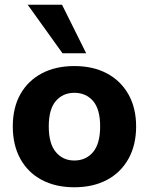

<svg xmlns="http://www.w3.org/2000/svg" viewBox="-20 -780 629 811"><path d="M294 11Q215 11 156.5 -20Q98 -51 66 -109Q34 -167 34 -246Q34 -325 66 -382Q98 -439 156.5 -470Q215 -501 294 -501Q373 -501 431.5 -470Q490 -439 522.5 -381.5Q555 -324 555 -246Q555 -167 522.5 -109Q490 -51 431.5 -20Q373 11 294 11ZM294 -102Q343 -102 373 -137.5Q403 -173 403 -246Q403 -319 373 -353.5Q343 -388 294 -388Q246 -388 216 -353.5Q186 -319 186 -246Q186 -173 216 -137.5Q246 -102 294 -102ZM244 -555 97 -760H242L344 -555Z"/></svg>

Font: Nunito Sans 12pt ExtraBold
Style: Regular
Weight: 800
Designer: Vernon Adams
Foundry: Vernon Adams
Version: Version 3.101;gftools[0.9.27]